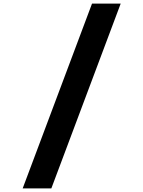

<svg xmlns="http://www.w3.org/2000/svg" viewBox="-20 -868 790 1058"><path d="M645 -848 263 170H105L487 -848Z"/></svg>

Font: Martian Mono SemiExpanded
Style: Bold
Weight: 700
Width: 6
Designer: Roman Shamin
Foundry: Evil Martians
Version: Version 1.000